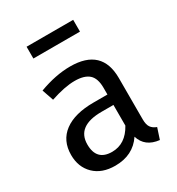

<svg xmlns="http://www.w3.org/2000/svg" viewBox="-178 -849 900 974"><g transform="rotate(-30 272.0 -362.0)"><path d="M397 -736V-667H124V-736ZM450 -123Q450 -91 461 -75.5Q472 -60 494 -52L473 12Q391 3 370 -67Q317 12 213 12Q135 12 90 -32Q45 -76 45 -147Q45 -231 105.5 -276Q166 -321 277 -321H358V-360Q358 -416 331 -440Q304 -464 248 -464Q190 -464 106 -436L83 -503Q180 -539 265 -539Q450 -539 450 -364ZM234 -57Q313 -57 358 -139V-260H289Q143 -260 143 -152Q143 -57 234 -57Z"/></g></svg>

Font: Fira Sans
Style: Regular
Weight: 400
Designer: Carrois Corporate & Edenspiekermann AG
Foundry: Carrois Corporate GbR & Edenspiekermann AG
Version: Version 4.106;PS 004.106;hotconv 1.0.70;makeotf.lib2.5.58329